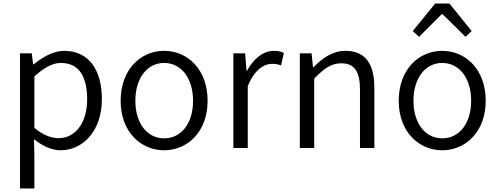

<svg xmlns="http://www.w3.org/2000/svg" viewBox="-20 -844 2843 1095"><path d="M94 231H176V45L174 -50C224 -10 276 13 326 13C450 13 561 -94 561 -278C561 -445 487 -554 346 -554C282 -554 222 -517 172 -477H169L161 -540H94ZM314 -56C277 -56 227 -71 176 -115V-408C231 -458 280 -485 327 -485C435 -485 477 -401 477 -277C477 -141 408 -56 314 -56Z M916 13C1048 13 1164 -91 1164 -269C1164 -450 1048 -554 916 -554C784 -554 668 -450 668 -269C668 -91 784 13 916 13ZM916 -55C819 -55 752 -141 752 -269C752 -398 819 -485 916 -485C1014 -485 1081 -398 1081 -269C1081 -141 1014 -55 916 -55Z M1311 0H1393V-352C1430 -446 1486 -480 1531 -480C1553 -480 1565 -477 1583 -471L1599 -542C1581 -551 1565 -554 1542 -554C1481 -554 1426 -509 1389 -441H1386L1378 -540H1311Z M1690 0H1772V-396C1828 -453 1869 -483 1926 -483C2001 -483 2033 -437 2033 -333V0H2115V-343C2115 -481 2063 -554 1950 -554C1876 -554 1820 -513 1768 -461H1765L1757 -540H1690Z M2502 13C2634 13 2750 -91 2750 -269C2750 -450 2634 -554 2502 -554C2370 -554 2254 -450 2254 -269C2254 -91 2370 13 2502 13ZM2502 -55C2405 -55 2338 -141 2338 -269C2338 -398 2405 -485 2502 -485C2600 -485 2667 -398 2667 -269C2667 -141 2600 -55 2502 -55ZM2334 -667 2370 -634 2499 -763H2504L2635 -634L2670 -667L2543 -824H2462Z"/></svg>

Font: Noto Sans CJK HK DemiLight
Style: Regular
Weight: 350
Designer: Ryoko NISHIZUKA 西塚涼子 (kana, bopomofo & ideographs); Paul D. Hunt (Latin, Greek & Cyrillic); Sandoll Communications 산돌커뮤니
Foundry: Adobe
Version: Version 2.004;hotconv 1.0.118;makeotfexe 2.5.65603